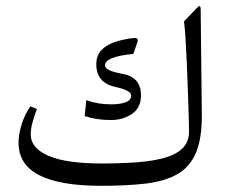

<svg xmlns="http://www.w3.org/2000/svg" viewBox="-20 -583 735 624"><path d="M577.9 -513.4Q580.5 -497.2 582.9 -459.1Q585.3 -421 587.3 -373.1Q589.3 -325.3 590.9 -278.9Q592.6 -232.5 593.5 -198.6Q594.4 -164.6 594.4 -155.5Q594.4 -122.1 573.7 -101.6Q553 -81 515 -70.2Q477.1 -59.4 425 -55.6Q372.9 -51.7 309.9 -51.7Q195.5 -51.7 137.7 -76.6Q79.9 -101.6 79.9 -145.9Q79.9 -163.2 85.1 -183.4Q90.2 -203.5 100.1 -228.8L78.5 -237.3Q59.4 -209 49.9 -177.5Q40.3 -145.9 40.3 -118.8Q40.3 -48 107.6 -13.6Q174.9 20.9 308.4 20.9Q392 20.9 454 13.6Q516 6.2 556.7 -17.1Q597.4 -40.3 617.2 -87.6Q637 -134.9 635.9 -214.5L632.2 -551.9Q632.2 -563.3 628.2 -563.3Q626.7 -563.3 624.5 -561.4Q622.3 -559.6 619 -556.3ZM411.1 -459.1Q380.3 -455.4 353.3 -446.5Q326.4 -437.5 309.7 -420.2Q293 -403 293 -373.7Q293 -313.5 355.7 -300.3Q406.3 -289.3 406.3 -272.5Q406.3 -257.4 388.2 -250.6Q370 -243.9 340.7 -243.9Q319.8 -243.9 299.8 -247.2Q279.8 -250.5 260.4 -257.4L255.2 -205.7Q274.3 -199.5 295.4 -196.2Q316.5 -192.9 339.9 -192.9Q379.9 -192.9 409.1 -212.9Q438.2 -232.9 438.2 -273.2Q438.2 -332.6 377.7 -343.2Q321.2 -353.1 321.2 -370Q321.2 -385 344.5 -394.2Q367.8 -403.4 413.3 -407.8L426.8 -446.6Q427.9 -449.9 427.9 -452.1Q427.9 -459.5 416.9 -459.5Q413.3 -459.5 411.1 -459.1Z"/></svg>

Font: Parastoo
Style: Regular
Weight: 400
Foundry: Saber Rastikerdar (saber.rastikerdar@gmail.com)
Version: Version 3.000